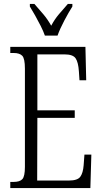

<svg xmlns="http://www.w3.org/2000/svg" viewBox="-20 -951 516 971"><path d="M32 0V-31H49Q80 -31 93 -45Q106 -59 106 -107V-604Q106 -655 92.5 -669Q79 -683 49 -683H32V-714H412L416 -545H382L379 -590Q376 -636 362.5 -656Q349 -676 306 -676H169V-393H358V-355H169L168 -38H329Q372 -38 386 -57Q400 -76 403 -115L407 -169H442L437 0ZM207 -771Q199 -794 185.5 -820.5Q172 -847 157.5 -873Q143 -899 131 -918V-931H154Q178 -904 199.5 -878.5Q221 -853 239 -821Q256 -853 277.5 -878.5Q299 -904 323 -931H346V-918Q328 -890 305.5 -847.5Q283 -805 271 -771Z"/></svg>

Font: Noto Serif Sinhala ExtraCondensed Light
Style: Regular
Weight: 300
Width: 2
Designer: Jelle Bosma - Monotype Design Team
Foundry: Monotype Imaging Inc.
Version: Version 2.007; ttfautohint (v1.8.4.7-5d5b)